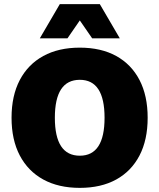

<svg xmlns="http://www.w3.org/2000/svg" viewBox="-20 -901 773 931"><path d="M367 -670Q470 -670 543.5 -629.5Q617 -589 656.5 -513Q696 -437 696 -330Q696 -223 656.5 -147Q617 -71 543.5 -30.5Q470 10 367 10Q264 10 190 -30.5Q116 -71 76 -147Q36 -223 36 -330Q36 -437 76 -513Q116 -589 190 -629.5Q264 -670 367 -670ZM367 -514Q246 -514 246 -330Q246 -146 367 -146Q487 -146 487 -330Q487 -514 367 -514ZM561 -715H427L367 -802L307 -715H173L270 -881H464Z"/></svg>

Font: Work Sans ExtraBold
Style: Regular
Weight: 800
Designer: Wei Huang
Foundry: Wei Huang
Version: Version 2.012; ttfautohint (v1.8.3)